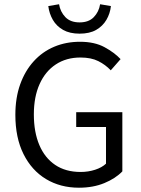

<svg xmlns="http://www.w3.org/2000/svg" viewBox="-20 -863 657 895"><path d="M348 12Q261.4 12 194.5 -28.3Q127.6 -68.6 89.6 -144.8Q51.6 -221 51.6 -327.6Q51.6 -407.1 74.1 -469.9Q96.6 -532.8 137.2 -577.4Q177.8 -622.1 232.8 -645.2Q287.8 -668.3 352.8 -668.3Q421 -668.3 467.4 -643Q513.8 -617.7 542.1 -587.4L496.3 -535.2Q471.7 -561.3 438.2 -578.1Q404.8 -594.9 355 -594.9Q288.9 -594.9 240 -562.6Q191.1 -530.3 164.5 -470.9Q137.8 -411.5 137.8 -329.8Q137.8 -247.3 163.3 -187.1Q188.7 -126.9 237.3 -94.2Q285.9 -61.4 355.9 -61.4Q391.4 -61.4 423.2 -71.7Q455 -82 474.1 -100V-270.9H335.2V-340.1H550.3V-64.2Q518.8 -31.2 466.6 -9.6Q414.5 12 348 12ZM351 -706.1Q305.1 -706.1 274.2 -723.6Q243.2 -741.2 226.3 -770.6Q209.4 -800 205.1 -834.7L255.3 -843.2Q261.1 -807.8 284.7 -783.2Q308.4 -758.6 351 -758.6Q393.7 -758.6 417.3 -783.2Q441 -807.8 446.7 -843.2L497 -834.7Q493.3 -800 476.1 -770.6Q458.9 -741.2 428.2 -723.6Q397.6 -706.1 351 -706.1Z"/></svg>

Font: SourceSans3VF
Style: Regular
Weight: 200
Designer: Paul D. Hunt
Foundry: Adobe
Version: Version 3.052;hotconv 1.1.0;makeotfexe 2.6.0